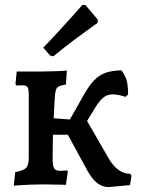

<svg xmlns="http://www.w3.org/2000/svg" viewBox="-20 -750 573 781"><path d="M421 11Q397 11 376 -5Q355 -21 336 -55L256 -202H145V-273L291 -262L318 -286L423 -104Q440 -75 462 -59Q484 -43 509 -43L515 -36L509 3ZM293 -191 244 -228 322 -366Q344 -404 364 -424.5Q384 -445 410 -454Q436 -463 474 -464Q492 -439 496.5 -418Q501 -397 501 -366L491 -356Q457 -367 435.5 -366Q414 -365 399 -352Q384 -339 368 -313ZM36 6 42 -50Q76 -56 86.5 -67.5Q97 -79 97 -110V-365Q97 -388 92 -395.5Q87 -403 70 -403Q63 -403 55 -402.5Q47 -402 47 -402L43 -408L48 -459Q48 -459 64.5 -459Q81 -459 103 -459Q125 -459 140 -459Q154 -459 173 -459.5Q192 -460 210 -460.5Q228 -461 240 -462Q252 -463 252 -463L248 -406Q220 -402 212.5 -393.5Q205 -385 203 -356Q201 -318 198.5 -273.5Q196 -229 195 -185Q194 -141 194 -104Q194 -75 200.5 -65Q207 -55 225 -55Q235 -55 243.5 -56Q252 -57 252 -57L256 -53L248 2Q248 2 238.5 1.5Q229 1 214 1Q199 1 184 0.5Q169 0 159 0Q136 0 107.5 1Q79 2 58 3.5Q37 5 36 6ZM197 -521 184 -524 156 -556Q185 -586 213.5 -617Q242 -648 265 -673.5Q288 -699 301.5 -714.5Q315 -730 315 -730L328 -729L378 -670L377 -657Q377 -657 351 -638.5Q325 -620 283.5 -589Q242 -558 197 -521Z"/></svg>

Font: Alegreya SemiBold
Style: Regular
Weight: 600
Designer: Juan Pablo del Peral
Foundry: Huerta Tipografica
Version: Version 2.009